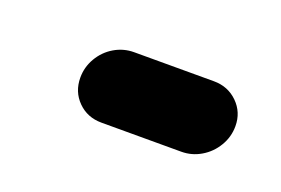

<svg xmlns="http://www.w3.org/2000/svg" viewBox="-33 -377 346 236"><g transform="rotate(20 139.5 -259.5)"><path d="M262.2 -264.1Q262.2 -250 255 -238Q247.8 -225.9 235.9 -218.9Q224.1 -211.9 210.4 -211.9H105.9Q87.4 -211.9 75 -224.3Q62.6 -236.7 62.6 -255.2Q62.6 -268.9 69.6 -280.9Q76.7 -293 88.5 -300Q100.4 -307 114.1 -307H218.5Q237 -307 249.6 -294.6Q262.2 -282.2 262.2 -264.1Z"/></g></svg>

Font: 26F Galaxy Sans Extra Bold
Style: Italic
Weight: 800
Italic angle: -5°
Designer: C₂₉H₂₅N₃O₅
Version: Version 1.200